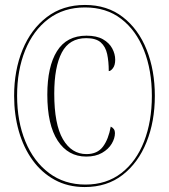

<svg xmlns="http://www.w3.org/2000/svg" viewBox="-20 -745 682 775"><path d="M322 10Q254 10 201 -19Q148 -48 111.5 -98.5Q75 -149 56 -215.5Q37 -282 37 -358Q37 -461 71 -544Q105 -627 169 -676Q233 -725 323 -725Q413 -725 476 -676Q539 -627 572 -544Q605 -461 605 -358Q605 -255 571.5 -171.5Q538 -88 475 -39Q412 10 322 10ZM325 0Q410 0 470 -46.5Q530 -93 561.5 -174Q593 -255 593 -358Q593 -462 561 -542.5Q529 -623 469 -669Q409 -715 323 -715Q237 -715 175.5 -668.5Q114 -622 81.5 -541.5Q49 -461 49 -359Q49 -255 82.5 -174Q116 -93 178 -46.5Q240 0 325 0ZM328 -113Q255 -113 213 -177Q171 -241 171 -363Q171 -476 210 -538.5Q249 -601 329 -601Q370 -601 395.5 -586.5Q421 -572 433 -549.5Q445 -527 445 -504Q445 -482 436 -470Q427 -458 419 -458Q419 -497 412.5 -527Q406 -557 386.5 -574Q367 -591 328 -591Q260 -591 229.5 -533Q199 -475 199 -367Q199 -243 234 -183Q269 -123 329 -123Q373 -123 395.5 -153Q418 -183 427 -234Q444 -226 444 -208Q444 -187 431 -165Q418 -143 392 -128Q366 -113 328 -113Z"/></svg>

Font: Noto Serif Display ExtraCondensed Thin
Style: Regular
Weight: 100
Width: 2
Designer: Monotype Design Team
Foundry: Monotype Imaging Inc.
Version: Version 2.009